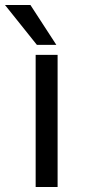

<svg xmlns="http://www.w3.org/2000/svg" viewBox="-47 -750 347 770"><path d="M96 -530H184V0H96ZM-27 -730H75L179 -570H101Z"/></svg>

Font: Golos UI VF
Style: Regular
Weight: 400
Designer: A.Korolkova, Vitaly Kuzmin
Foundry: ParaType Ltd
Version: Version 2.000